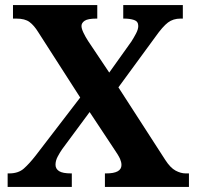

<svg xmlns="http://www.w3.org/2000/svg" viewBox="-20 -734 772 754"><path d="M10 0V-53H16Q52 -53 73.5 -72Q95 -91 120 -123L295 -351L130 -608Q114 -634 96 -647.5Q78 -661 44 -661H31V-714H362V-661H359Q325 -661 312.5 -652.5Q300 -644 300 -632Q300 -622 307.5 -606Q315 -590 326 -573L409 -449L496 -571Q505 -585 514 -602Q523 -619 523 -632Q523 -650 506.5 -655.5Q490 -661 467 -661H464V-714H698V-661H689Q660 -661 639.5 -645.5Q619 -630 590 -589L445 -391L629 -106Q649 -75 669.5 -64Q690 -53 709 -53H722V0H392V-53H397Q457 -53 457 -86Q457 -97 451.5 -110Q446 -123 424 -155L332 -294L224 -148Q215 -135 206.5 -119Q198 -103 198 -87Q198 -71 212 -62Q226 -53 259 -53H262V0Z"/></svg>

Font: NotoSerif-Bold
Style: Regular
Weight: 700
Designer: Monotype Design Team
Foundry: Monotype Imaging Inc.
Version: Version 2.007; ttfautohint (v1.8) -l 8 -r 50 -G 200 -x 14 -D